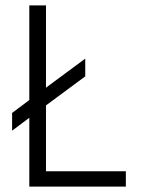

<svg xmlns="http://www.w3.org/2000/svg" viewBox="-20 -694 523 714"><path d="M151 -57H448V0H89V-256L25 -208V-274L89 -322V-674H151V-368L297 -476V-410L151 -302Z"/></svg>

Font: Hind Colombo Light
Style: Regular
Weight: 300
Designer: Jyotish Sonowal, Aditi Pimprikar
Foundry: Indian Type Foundry
Version: Version 1.000;PS 1.0;hotconv 1.0.86;makeotf.lib2.5.63406; tt